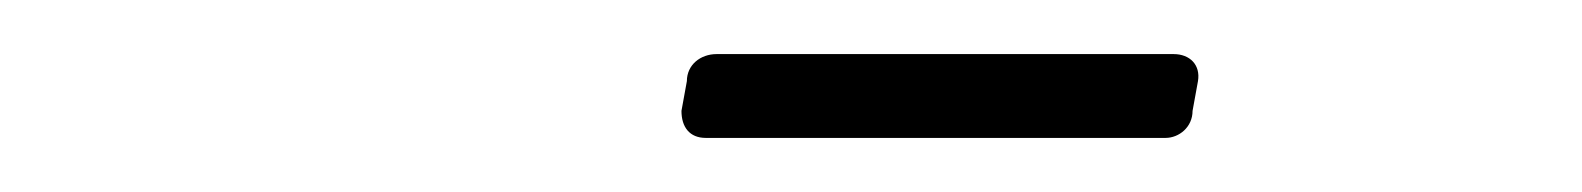

<svg xmlns="http://www.w3.org/2000/svg" viewBox="-20 -653 585 71"><path d="M241 -602H411C416 -602 421 -606 421 -612L423 -623C424 -629 420 -633 414 -633H245C239 -633 234 -629 234 -623L232 -612C232 -606 235 -602 241 -602Z"/></svg>

Font: Barlow Condensed ExtraLight
Style: Italic
Weight: 275
Width: 3
Italic angle: -7°
Designer: Jeremy Tribby
Foundry: Tribby Type
Version: Version 1.422;hotconv 1.0.109;makeotfexe 2.5.65596